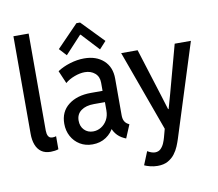

<svg xmlns="http://www.w3.org/2000/svg" viewBox="-99 -882 1376 1213"><g transform="rotate(-10 589.0 -275.5)"><path d="M166.5 7.8Q129.9 7.8 106.7 -8.8Q83.5 -25.4 72 -55.4Q60.5 -85.4 60.5 -126V-752H158.2V-129.4Q158.2 -121.1 160.2 -109.4Q162.1 -97.7 169.7 -88.6Q177.2 -79.6 194.8 -79.6Q207 -79.6 216.3 -83.5V0.5Q206.1 3.9 192.4 5.9Q178.7 7.8 166.5 7.8Z M435.1 7.8Q389.6 7.8 354.7 -13.4Q319.8 -34.7 300.3 -70.8Q280.8 -106.9 280.8 -151.4Q280.8 -228.5 335.9 -271.5Q391.1 -314.5 480.5 -314.5H571.8V-241.7H487.3Q435.1 -241.7 404.3 -219Q373.5 -196.3 373.5 -155.3Q373.5 -118.2 396 -95.2Q418.5 -72.3 453.1 -72.3Q480.5 -72.3 504.4 -86.9Q528.3 -101.6 543 -127.7Q557.6 -153.8 557.6 -189V-250L555.2 -276.9V-367.2Q555.2 -405.8 529.3 -428Q503.4 -450.2 464.8 -450.2Q433.1 -450.2 397.5 -436.8Q361.8 -423.3 338.4 -402.8L303.2 -484.9Q336.9 -507.8 383.8 -522.2Q430.7 -536.6 475.1 -536.6Q552.7 -536.6 599.9 -493.9Q647 -451.2 647 -377V-142.6Q647 -118.7 654.8 -104.2Q662.6 -89.8 676.8 -82L685.5 -77.1L649.9 7.8L636.7 2Q606 -12.2 586.9 -37.1Q567.9 -62 565.9 -84L585.4 -65.9H547.9L578.1 -83Q560.1 -42.5 522.5 -17.3Q484.9 7.8 435.1 7.8ZM372.1 -575.2 329.1 -622.1 466.8 -764.2H490.2L627.9 -622.1L585 -575.2L480.5 -688H476.6Z M816.4 212.9Q792 212.9 768.3 206.8Q744.6 200.7 731.9 194.3L766.6 109.4Q777.3 116.7 790.8 121.3Q804.2 126 814.5 126Q837.4 126 851.6 111.8Q865.7 97.7 873.8 78.4Q881.8 59.1 885.7 44.4L910.2 -46.4L912.1 21.5L712.4 -528.8H817.9L914.6 -220.7L942.9 -128.9H946.3L972.2 -220.7L1055.7 -528.8H1159.7L970.7 67.9Q964.4 87.9 954.1 112.8Q943.8 137.7 926.5 160.4Q909.2 183.1 882.6 198Q856 212.9 816.4 212.9Z"/></g></svg>

Font: Reddit Sans Condensed Medium
Style: Regular
Weight: 500
Designer: Stephen Hutchings
Foundry: Reddit
Version: Version 1.014